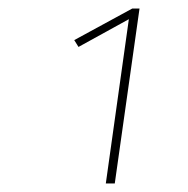

<svg xmlns="http://www.w3.org/2000/svg" viewBox="-20 -752 440 450"><path d="M307 -732 249 -322H228L282 -707L164 -642L154 -658L290 -732Z"/></svg>

Font: Fira Sans Thin
Style: Italic
Weight: 250
Italic angle: -8°
Designer: Carrois Corporate & Edenspiekermann AG
Foundry: Carrois Corporate GbR & Edenspiekermann AG
Version: Version 4.203